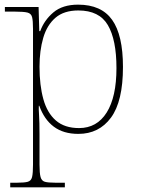

<svg xmlns="http://www.w3.org/2000/svg" viewBox="-20 -566 614 826"><path d="M24 240V220H55Q85 220 99.5 216Q114 212 118 195.5Q122 179 122 142V-442Q122 -477 118 -492.5Q114 -508 98 -512Q82 -516 45 -516H1V-536H146L149 -432H153Q170 -479 209.5 -512.5Q249 -546 316 -546Q416 -546 462.5 -480.5Q509 -415 509 -278Q509 -130 457.5 -60Q406 10 317 10Q253 10 211.5 -21Q170 -52 149 -111H147Q146 -99 148 -70.5Q150 -42 150 13V142Q150 179 154.5 195.5Q159 212 173 216Q187 220 217 220H259V240ZM320 -15Q397 -15 439 -82Q481 -149 481 -273Q481 -395 444 -458Q407 -521 317 -521Q255 -521 218.5 -489.5Q182 -458 166 -403Q150 -348 150 -279Q150 -199 166.5 -139.5Q183 -80 220.5 -47.5Q258 -15 320 -15Z"/></svg>

Font: Noto Serif Devanagari Thin
Style: Regular
Weight: 100
Designer: Universal Thirst, Indian Type Foundry and the Monotype Design Team
Foundry: Monotype Imaging Inc.
Version: Version 2.004; ttfautohint (v1.8.4.7-5d5b)